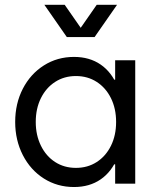

<svg xmlns="http://www.w3.org/2000/svg" viewBox="-20 -750 638 784"><path d="M282.2 13.7Q213.9 13.7 159.2 -21Q104.5 -55.7 73.2 -116.7Q42 -177.7 42 -252Q42 -327.1 73.2 -387.7Q104.5 -448.2 159.2 -482.9Q213.9 -517.6 282.2 -517.6Q345.7 -517.6 391.1 -486.3Q436.5 -455.1 460.4 -395.5Q484.4 -335.9 484.4 -252L434.6 -424.8H496.1V-79.1H434.6L484.4 -252Q484.4 -168 460.4 -108.4Q436.5 -48.8 391.1 -17.6Q345.7 13.7 282.2 13.7ZM454.1 -252Q454.1 -306.6 433.1 -349.1Q412.1 -391.6 375 -415.5Q337.9 -439.5 290 -439.5Q242.2 -439.5 205.1 -415.5Q168 -391.6 147 -349.1Q126 -306.6 126 -252Q126 -198.2 147 -155.3Q168 -112.3 205.1 -88.4Q242.2 -64.5 290 -64.5Q337.9 -64.5 375 -88.4Q412.1 -112.3 433.1 -154.8Q454.1 -197.3 454.1 -252ZM450.2 0V-101.6L471.7 -252L450.2 -385.7V-503.9H532.2V0ZM252.9 -598.6H335.9L244.1 -730.5H161.1ZM283.2 -598.6H366.2L458 -730.5H375Z"/></svg>

Font: Wanted Sans Variable
Style: Regular
Weight: 400
Designer: Original Design by Kil Hyung-jin and Kang Hanbin, Wanted Lab, Inc; Hangeul from Source Han Sans by Jang Soo-young and Ka
Foundry: Wanted Lab, Inc.
Version: Version 1.003;Glyphs 3.2 (3227)